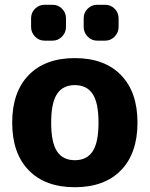

<svg xmlns="http://www.w3.org/2000/svg" viewBox="-20 -773 626 803"><path d="M367.5 -380Q343 -417 293 -417Q243 -417 218.5 -380Q194 -343 194 -260Q194 -177 218.5 -140Q243 -103 293 -103Q343 -103 367.5 -140Q392 -177 392 -260Q392 -343 367.5 -380ZM486 -61Q417 10 293 10Q169 10 100 -61Q31 -132 31 -260Q31 -388 100 -459Q169 -530 293 -530Q417 -530 486 -459Q555 -388 555 -260Q555 -132 486 -61ZM386 -753H420Q443 -753 459.5 -736.5Q476 -720 476 -697V-660Q476 -637 459.5 -620Q443 -603 420 -603H386Q363 -603 346.5 -620Q330 -637 330 -660V-697Q330 -720 346.5 -736.5Q363 -753 386 -753ZM166 -753H200Q223 -753 239.5 -736.5Q256 -720 256 -697V-660Q256 -637 239.5 -620Q223 -603 200 -603H166Q143 -603 126.5 -620Q110 -637 110 -660V-697Q110 -720 126.5 -736.5Q143 -753 166 -753Z"/></svg>

Font: Rounded Mplus 1c ExtraBold
Style: Regular
Weight: 800
Version: Version 1.059.20150529